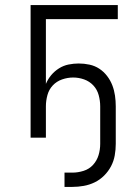

<svg xmlns="http://www.w3.org/2000/svg" viewBox="-20 -540 540 753"><path d="M233 193V137H264Q286 137 308 130Q330 123 345 106.5Q360 90 366.5 68.5Q373 47 373 24V-123Q373 -145 367 -167Q361 -189 346 -205Q331 -221 310 -228.5Q289 -236 267 -236Q245 -236 223.5 -228.5Q202 -221 187 -205Q172 -189 166 -167Q160 -145 160 -123V0H100V-520H442V-465H160V-211Q168 -230 181 -245.5Q194 -261 211.5 -272Q229 -283 249 -287Q269 -291 289 -291Q310 -291 331 -286.5Q352 -282 369.5 -270.5Q387 -259 400 -242Q413 -225 420.5 -205.5Q428 -186 431 -165Q434 -144 434 -123V24Q434 47 430 69.5Q426 92 415.5 112Q405 132 388.5 148.5Q372 165 351.5 175Q331 185 308.5 189Q286 193 264 193Z"/></svg>

Font: Iosevka SS18 Light
Style: Regular
Weight: 300
Monospace: yes
Designer: Belleve Invis
Foundry: Belleve Invis
Version: Version 25.1.1; ttfautohint (v1.8.4)